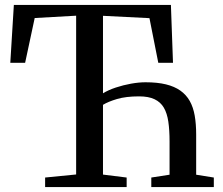

<svg xmlns="http://www.w3.org/2000/svg" viewBox="-20 -763 910 783"><path d="M164 0V-39L290.5 -51.5V-699L121.5 -689.5L82.5 -507H22L36.5 -743H677L685.5 -507H625.5L589.5 -689L400 -698.5V-382.5Q422 -396 452.2 -406Q482.5 -416 514.5 -421.8Q546.5 -427.5 573.5 -427.5Q621.5 -427.5 656.5 -419Q691.5 -410.5 715.5 -393.5Q739.5 -376.5 753.8 -351.2Q768 -326 774 -291.8Q780 -257.5 780 -214.5V-50.5L852 -39V0H597V-39L671.5 -50.5V-186Q671.5 -232 666.5 -266.5Q661.5 -301 648.2 -323.8Q635 -346.5 610.5 -358.2Q586 -370 547 -370Q493.5 -370 457.2 -359.2Q421 -348.5 400 -335.5V-51L496.5 -39V0Z"/></svg>

Font: Merriweather 60pt
Style: Regular
Weight: 400
Version: Version 2.100